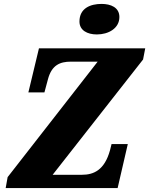

<svg xmlns="http://www.w3.org/2000/svg" viewBox="-20 -961 762 981"><path d="M475 -785C534 -785 590 -816 590 -874C590 -923 546 -941 499 -941C442 -941 386 -919 386 -851C386 -806 426 -785 475 -785ZM9 0H581L633 -225H550L542 -193C514 -92 459 -68 399 -68H249L711 -657L722 -714H179L125 -489H207L225 -556C244 -628 286 -646 342 -646H479L19 -56Z"/></svg>

Font: Noto Serif SemiCondensed Black
Style: Italic
Weight: 900
Width: 4
Italic angle: -12°
Designer: Monotype Design Team
Foundry: Monotype Imaging Inc.
Version: Version 2.014